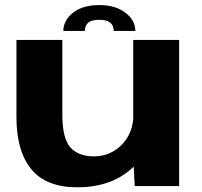

<svg xmlns="http://www.w3.org/2000/svg" viewBox="-20 -752 815 776"><path d="M524.5 0 520.5 -78.5Q434 5 293 5Q166 5 106.2 -68.5Q46.5 -142 46.5 -278V-590.5H232V-289Q232 -192.5 264.5 -156.2Q297 -120 359.5 -120Q426 -120 473 -168Q513 -209.5 518.5 -270.5V-590.5H704V0ZM381.5 -731.5Q447 -731.5 487 -700.5Q527 -669.5 527 -627H439.5Q439.5 -672 381.5 -672Q349 -672 336 -659.8Q323 -647.5 323 -627H236Q236 -669.5 275 -700.5Q314 -731.5 381.5 -731.5Z"/></svg>

Font: Anybody ExtraExpanded Regular
Style: Bold
Weight: 700
Width: 8
Designer: Tyler Finck
Foundry: Etcetera Type Company
Version: Version 1.010; ttfautohint (v1.8.3) -l 8 -r 50 -G 200 -x 14 